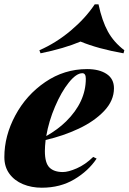

<svg xmlns="http://www.w3.org/2000/svg" viewBox="-23 -852 594 886"><path d="M0 0ZM164.1 -606 158.7 -620.1Q235.8 -653.8 303.7 -710.9Q371.6 -768.1 414.1 -832H431.6Q447.8 -755.9 474.9 -706.5Q502 -657.2 550.8 -620.1L546.9 -606Q428.7 -627 348.6 -660.2Q273.4 -628.4 164.1 -606ZM187.5 -206.1Q184.1 -175.3 184.1 -154.8Q184.1 -100.1 205.1 -79.1Q226.1 -58.1 267.1 -58.1Q292 -58.1 331.3 -75.2Q370.6 -92.3 407.2 -127.9L422.9 -120.1Q384.8 -63 319.8 -24.4Q254.9 14.2 169.9 14.2Q122.1 14.2 82.8 -2.2Q43.5 -18.6 20.3 -50.3Q-2.9 -82 -2.9 -127Q-2.9 -225.1 47.6 -319.3Q98.1 -413.6 185.8 -473.4Q273.4 -533.2 378.9 -533.2Q435.1 -533.2 469 -510.7Q502.9 -488.3 502.9 -444.8Q502.9 -387.7 457.5 -339.8Q412.1 -292 340.3 -258.3Q268.6 -224.6 187.5 -206.1ZM190.4 -224.1Q244.1 -254.4 282.2 -292Q373 -381.8 373 -488.8Q373 -514.2 356.9 -514.2Q329.1 -514.2 294.4 -470.9Q259.8 -427.7 231 -360.1Q202.1 -292.5 190.4 -224.1Z"/></svg>

Font: TypoPRO Playfair Display
Style: Italic
Weight: 900
Italic angle: -14°
Designer: Claus Eggers Sørensen
Foundry: Claus Eggers Sørensen
Version: Version 1.004;PS 001.004;hotconv 1.0.70;makeotf.lib2.5.58329